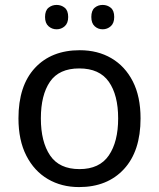

<svg xmlns="http://www.w3.org/2000/svg" viewBox="-20 -750 645 780"><path d="M551 -269Q551 -136 483.5 -63Q416 10 301 10Q230 10 174.5 -22.5Q119 -55 87 -117.5Q55 -180 55 -269Q55 -402 122 -474Q189 -546 304 -546Q377 -546 432.5 -513.5Q488 -481 519.5 -419.5Q551 -358 551 -269ZM146 -269Q146 -174 183.5 -118.5Q221 -63 303 -63Q384 -63 422 -118.5Q460 -174 460 -269Q460 -364 422 -418Q384 -472 302 -472Q220 -472 183 -418Q146 -364 146 -269ZM163 -681Q163 -707 177 -718.5Q191 -730 210 -730Q229 -730 243 -718.5Q257 -707 257 -681Q257 -656 243 -643.5Q229 -631 210 -631Q191 -631 177 -643.5Q163 -656 163 -681ZM351 -681Q351 -707 364.5 -718.5Q378 -730 397 -730Q416 -730 430 -718.5Q444 -707 444 -681Q444 -656 430 -643.5Q416 -631 397 -631Q378 -631 364.5 -643.5Q351 -656 351 -681Z"/></svg>

Font: Noto Sans Myanmar UI
Style: Regular
Weight: 400
Designer: Monotype Design Team
Foundry: Monotype Imaging Inc.
Version: Version 2.103; ttfautohint (v1.8.4.7-5d5b)